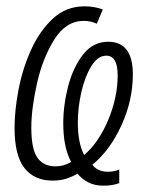

<svg xmlns="http://www.w3.org/2000/svg" viewBox="-20 -561 472 607"><path d="M357 18V-25Q341 -18 321 -18Q289 -18 272 -40Q328 -86 364 -165Q400 -244 400 -326Q400 -429 322 -429Q274 -429 242.5 -388.5Q211 -348 195.5 -288.5Q180 -229 180 -171Q180 -95 205 -49Q181 -35 156 -35Q118 -35 98.5 -62Q79 -89 79 -158Q79 -216 96.5 -295.5Q114 -375 151 -435Q188 -495 245 -495Q267 -495 286 -486L305 -531Q279 -541 247 -541Q189 -541 147 -502Q105 -463 78 -403Q51 -343 38.5 -277Q26 -211 26 -157Q26 -69 57.5 -29.5Q89 10 146 10Q170 10 189 4Q208 -2 225 -12Q239 5 259 15.5Q279 26 307 26Q336 26 357 18ZM226 -174Q226 -220 237 -269Q248 -318 268.5 -351.5Q289 -385 316 -385Q352 -385 352 -323Q352 -253 322 -181.5Q292 -110 246 -71Q226 -109 226 -174Z"/></svg>

Font: Noto Sans Display Condensed Light
Style: Italic
Weight: 300
Width: 3
Designer: Monotype Design team
Foundry: Monotype Imaging Inc.
Version: 1.000